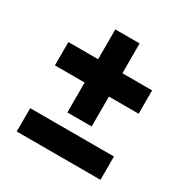

<svg xmlns="http://www.w3.org/2000/svg" viewBox="-143 -726 818 845"><g transform="rotate(30 266.0 -303.0)"><path d="M204.5 -184.5V-336.5H53.5V-455H204.5V-606.5H328V-455H479V-336.5H328V-184.5ZM53.5 -0.5V-119H479V-0.5Z"/></g></svg>

Font: Encode Sans SemiCondensed SemiCondensed
Style: Bold
Weight: 700
Width: 4
Designer: Multiple Designers
Foundry: Impallari Type
Version: Version 3.000; ttfautohint (v1.8.3) -l 8 -r 50 -G 200 -x 14 